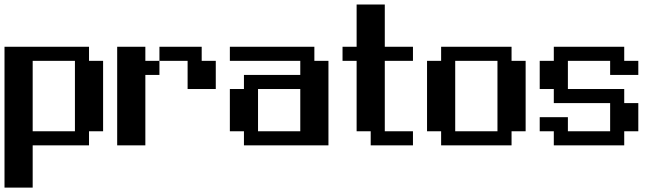

<svg xmlns="http://www.w3.org/2000/svg" viewBox="-20 -645 2915 852"><path d="M0 -437.5H375V-375H437.5V-62.5H375V0H125V187.5H0ZM125 -375V-62.5H312.5V-375Z M500 -437.5H625V-375H687.5V-437.5H875V-375H937.5V-250H812.5V-375H687.5V-312.5H625V0H500Z M1000 -437.5H1375V-375H1437.5V0H1062.5V-62.5H1000V-250H1062.5V-312.5H1312.5V-375H1000ZM1125 -250V-62.5H1312.5V-250Z M1500 -437.5H1562.5V-625H1687.5V-437.5H1812.5V-375H1687.5V-62.5H1812.5V0H1625V-62.5H1562.5V-375H1500Z M1875 -375H1937.5V-437.5H2250V-375H2312.5V-62.5H2250V0H1937.5V-62.5H1875ZM2000 -375V-62.5H2187.5V-375Z M2375 -375H2437.5V-437.5H2750V-375H2812.5V-312.5H2687.5V-375H2500V-250H2750V-187.5H2812.5V-62.5H2750V0H2437.5V-62.5H2375V-125H2500V-62.5H2687.5V-187.5H2437.5V-250H2375Z"/></svg>

Font: NeoDunggeunmo Pro
Style: Regular
Weight: 400
Version: Version 1.020